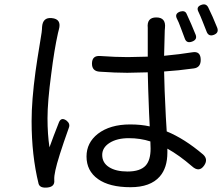

<svg xmlns="http://www.w3.org/2000/svg" viewBox="-20 -828 1026 881"><path d="M157 15Q125 -115 125 -272Q125 -367 143 -500Q150 -551 164 -635Q169 -667 171 -679Q173 -695 173 -704Q176 -749 217 -745Q264 -741 250 -692Q248 -686 246 -676Q229 -600 215 -488Q198 -361 198 -285Q198 -212 207 -152Q224 -200 251 -268Q262 -292 286 -274Q303 -260 296 -242Q245 -99 234 -46Q228 -19 229 -3Q229 -2 229 -1Q232 29 197.5 32.5Q163 36 157 15ZM579 31Q482 31 429.5 -6.5Q377 -44 377 -110Q377 -173 429 -214Q485 -257 577 -257Q627 -257 667 -248Q666 -268 664 -310Q659 -437 658 -496Q656 -496 653 -496Q594 -494 564 -494Q510 -494 438 -499Q402 -501 402 -536Q402 -574 440 -571Q510 -566 566 -566Q596 -566 655 -568H658V-628V-688Q658 -694 658 -700Q653 -748 697 -748Q742 -748 737 -700Q736 -696 736 -689Q735 -662 733 -572Q807 -579 862 -588Q901 -595 901 -553Q901 -518 869 -514Q797 -504 733 -500Q734 -428 741 -291Q744 -246 745 -225Q826 -192 912 -119Q936 -97 917 -69Q894 -35 861 -65Q802 -116 748 -146V-128Q748 -58 713 -18Q670 31 579 31ZM565 -41Q624 -41 649 -69Q671 -94 671 -146Q671 -167 670 -179Q624 -194 571 -194Q517 -194 483 -172.5Q449 -151 449 -117Q449 -81 480.5 -61Q512 -41 565 -41ZM828 -651Q824 -661 816 -683Q812 -694 810 -699Q800 -727 791 -744Q781 -766 807 -775Q829 -781 836 -765Q858 -718 878 -668Q886 -646 861 -637Q836 -628 828 -651ZM928 -683Q916 -715 909 -731Q900 -754 891 -773Q878 -797 905 -806Q925 -813 935 -795Q955 -755 977 -700Q985 -677 961 -668Q937 -659 928 -683Z"/></svg>

Font: GenSenRounded TW R
Style: Regular
Weight: 400
Version: Version 1.501;PS 1;hotconv 16.6.51;makeotf.lib2.5.65220